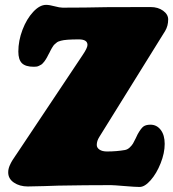

<svg xmlns="http://www.w3.org/2000/svg" viewBox="-20 -738 701 777"><path d="M216.3 13.2Q203.6 13.7 160.2 15.1Q116.7 16.6 92.3 16.6Q59.6 16.6 36.4 1Q13.2 -14.6 13.2 -40.5Q13.2 -44.9 13.7 -49.1Q14.2 -53.2 15.6 -57.9Q17.1 -62.5 18.3 -65.9Q19.5 -69.3 22.2 -74.5Q24.9 -79.6 26.1 -82.3Q27.3 -85 31.2 -90.8Q35.2 -96.7 36.4 -98.6Q37.6 -100.6 42.2 -107.4Q46.9 -114.3 47.9 -115.7L314 -514.6Q334 -543.9 334 -556.2Q334 -578.6 298.8 -578.6Q245.1 -578.6 226.6 -573.2Q220.7 -571.8 216.1 -569.8Q211.4 -567.9 207.3 -564Q203.1 -560.1 200.7 -558.3Q198.2 -556.6 194.6 -550.8Q190.9 -544.9 189.9 -543.5Q189 -542 184.8 -534.2Q180.7 -526.4 180.2 -524.9Q179.2 -523.4 175.3 -515.9Q171.4 -508.3 170.4 -506.3Q169.4 -504.4 165.5 -498Q161.6 -491.7 159.7 -489.5Q157.7 -487.3 153.8 -482.7Q149.9 -478 146.5 -476.3Q143.1 -474.6 138.2 -471.9Q133.3 -469.2 127.9 -468.5Q122.6 -467.8 116.7 -467.8Q83.5 -467.8 68.8 -482.2Q54.2 -496.6 54.2 -529.3Q54.2 -573.2 71 -617.4Q87.9 -661.6 114.3 -689.9Q140.6 -718.3 166.5 -718.3Q180.2 -718.3 200.9 -712.6Q221.7 -707 233.4 -707Q323.2 -707 410.6 -709Q432.1 -709.5 589.4 -709.5Q619.6 -709.5 640.1 -694.6Q660.6 -679.7 660.6 -659.2Q660.6 -633.3 648.4 -612.8L381.8 -183.6Q371.6 -167.5 371.6 -151.4Q371.6 -140.1 382.6 -132.6Q393.6 -125 413.1 -125Q451.7 -125 485.4 -130.9Q496.1 -132.8 504.9 -141.1Q513.7 -149.4 518.3 -157.2Q522.9 -165 529.1 -178Q535.2 -190.9 537.1 -194.8Q550.8 -219.2 560.8 -226.3Q570.8 -233.4 588.9 -233.4Q614.3 -233.4 630.4 -212.4Q646.5 -191.4 646.5 -155.8Q646.5 -118.7 630.1 -77.4Q613.8 -36.1 589.8 -8.8Q565.9 18.6 544.9 18.6Q527.8 18.6 483.6 14.9Q439.5 11.2 428.7 11.2Q326.7 11.2 216.3 13.2Z"/></svg>

Font: Cooper* Black
Style: Italic
Weight: 900
Italic angle: -7°
Designer: Owen Earl
Foundry: indestructible type*
Version: Version 0.001